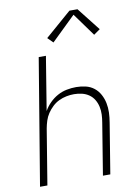

<svg xmlns="http://www.w3.org/2000/svg" viewBox="-103 -1035 805 1103"><g transform="rotate(-10 300.0 -483.5)"><path d="M39 0 161 -735H203L152 -422Q166 -447 187 -468Q208 -489 233.5 -503Q259 -517 287 -522.5Q315 -528 342 -528Q371 -528 398 -521.5Q425 -515 446 -498.5Q467 -482 480 -458Q493 -434 498.5 -407Q504 -380 503 -351.5Q502 -323 497 -294L449 0H406L455 -301Q459 -324 460 -347.5Q461 -371 456 -393.5Q451 -416 439.5 -435Q428 -454 410 -466.5Q392 -479 369.5 -484.5Q347 -490 323 -490Q301 -490 278.5 -485.5Q256 -481 235 -471Q214 -461 196.5 -444.5Q179 -428 166 -408.5Q153 -389 146 -367Q139 -345 135 -323L82 0ZM259 -803 228 -834 381 -967H428L534 -832L497 -806L400 -940Z"/></g></svg>

Font: Iosevka SS04 XLt Ex Obl
Style: Regular
Weight: 200
Width: 7
Italic angle: -9°
Monospace: yes
Designer: Belleve Invis
Foundry: Belleve Invis
Version: Version 19.0.0; ttfautohint (v1.8.4)